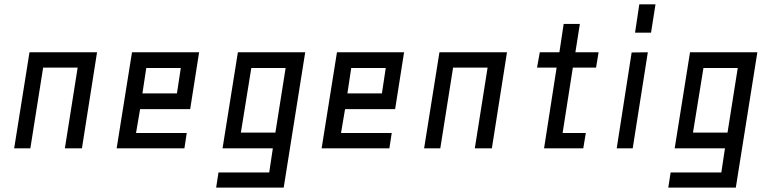

<svg xmlns="http://www.w3.org/2000/svg" viewBox="-20 -680 3521 880"><path d="M355.5 0 424.8 -440.4H115.2L44.9 0H119.1L177.7 -370.1H335.9L277.3 0Z M622.1 -179.7 603.5 -70.3H835.9L825.2 0H514.6L585 -440.4H892.6L851.6 -179.7ZM632.8 -252H791L808.6 -368.2H650.4Z M1230.5 0 1213.9 110.4H981.4L970.7 179.7H1280.3L1378.9 -440.4H1070.3L1000 0ZM1242.2 -72.3H1084L1131.8 -368.2H1289.1Z M1561.5 -179.7 1543 -70.3H1775.4L1764.6 0H1454.1L1524.4 -440.4H1832L1791 -179.7ZM1572.3 -252H1730.5L1748 -368.2H1589.8Z M2234.4 0 2303.7 -440.4H1994.1L1923.8 0H1998L2056.6 -370.1H2214.8L2156.2 0Z M2653.3 0H2473.6L2531.2 -370.1H2441.4L2454.1 -440.4H2543.9L2563.5 -570.3H2637.7L2617.2 -440.4H2723.6L2711.9 -370.1H2605.5L2558.6 -70.3H2665Z M2875 -439.5 2806.6 0H2879.9L2949.2 -440.4ZM2910.2 -660.2 2890.6 -530.3H2963.9L2984.4 -660.2Z M3302.7 0 3286.1 110.4H3053.7L3043 179.7H3352.5L3451.2 -440.4H3142.6L3072.3 0ZM3314.5 -72.3H3156.2L3204.1 -368.2H3361.3Z"/></svg>

Font: Geo
Style: Oblique
Weight: 500
Italic angle: -11°
Version: Version 001.2